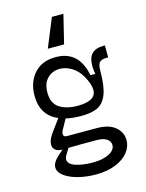

<svg xmlns="http://www.w3.org/2000/svg" viewBox="-142 -875 885 1161"><g transform="rotate(-15 300.0 -295.0)"><path d="M84 95Q84 64 123 29L154 2Q126 2 110.5 -10.5Q95 -23 95 -45Q95 -74 124 -114L179 -189Q75 -233 75 -356Q75 -440 123 -494.5Q171 -549 258 -549Q397 -549 431 -402L434 -389H464L462 -402Q459 -423 459 -443Q459 -540 555 -540H565V-465H555Q522 -465 510 -451Q498 -437 498 -395Q498 -300 477.5 -250Q457 -200 418.5 -182.5Q380 -165 318 -165Q264 -165 221 -175L185 -110Q179 -98 179 -89Q179 -80 184.5 -75Q190 -70 200 -70H387Q463 -70 503 -36.5Q543 -3 543 47Q543 87 515.5 122Q488 157 435.5 178.5Q383 200 312 200Q253 200 200.5 186.5Q148 173 116 149Q84 125 84 95ZM313 -230Q428 -230 428 -299Q428 -334 398 -388Q374 -430 337.5 -452Q301 -474 263 -474Q217 -474 186 -443Q155 -412 155 -355Q155 -286 199 -258Q243 -230 313 -230ZM160 66Q160 95 204 110Q248 125 312 125Q376 125 414.5 104.5Q453 84 453 53Q453 30 431.5 15Q410 0 367 0H264L192 1L168 40Q160 52 160 66ZM300 -790H372L328 -610H226Z"/></g></svg>

Font: Sligoil Micro
Style: Regular
Weight: 400
Designer: Ariel Martín Pérez
Foundry: Igor Stepanchenko
Version: Version 1.001